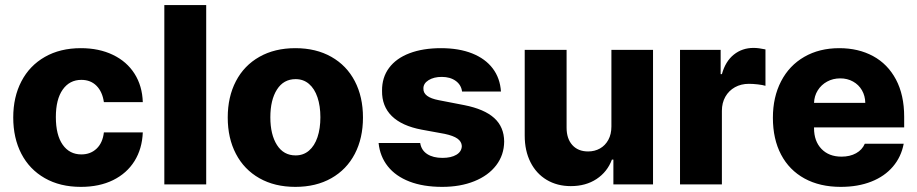

<svg xmlns="http://www.w3.org/2000/svg" viewBox="-20 -727 3617 757"><path d="M32.2 -263.7Q32.2 -344.7 64.5 -406.5Q96.7 -468.3 157 -502.7Q217.3 -537.1 298.8 -537.1Q370.6 -537.1 425.3 -510.7Q480 -484.4 510.5 -436.3Q541 -388.2 543 -324.2H389.6Q383.8 -365.2 360.6 -388.7Q337.4 -412.1 300.8 -412.1Q254.4 -412.1 227.3 -373.8Q200.2 -335.4 200.2 -265.6Q200.2 -194.8 227.1 -156.5Q253.9 -118.2 300.8 -118.2Q336.9 -118.2 360.8 -140.9Q384.8 -163.6 389.6 -205.1H543Q540.5 -140.6 510.3 -92Q480 -43.5 425.8 -16.8Q371.6 9.8 298.8 9.8Q216.8 9.8 156.5 -24.7Q96.2 -59.1 64.2 -120.8Q32.2 -182.6 32.2 -263.7Z M793 0H627.9V-707H793Z M877.9 -263.7Q877.9 -345.2 910.2 -407Q942.4 -468.8 1002.7 -502.9Q1063 -537.1 1144.5 -537.1Q1226.1 -537.1 1286.4 -502.9Q1346.7 -468.8 1378.9 -407Q1411.1 -345.2 1411.1 -263.7Q1411.1 -182.1 1378.9 -120.4Q1346.7 -58.6 1286.4 -24.4Q1226.1 9.8 1144.5 9.8Q1063 9.8 1002.7 -24.4Q942.4 -58.6 910.2 -120.4Q877.9 -182.1 877.9 -263.7ZM1243.2 -264.6Q1243.2 -309.1 1231.7 -343.3Q1220.2 -377.4 1198.2 -396.2Q1176.3 -415 1145.5 -415Q1098.1 -415 1072 -374Q1045.9 -333 1045.9 -264.6Q1045.9 -196.3 1072 -155.3Q1098.1 -114.3 1145.5 -114.3Q1176.3 -114.3 1198.2 -133.1Q1220.2 -151.9 1231.7 -186Q1243.2 -220.2 1243.2 -264.6Z M1721.7 -423.8Q1690.4 -423.8 1669.7 -410.9Q1648.9 -397.9 1649.4 -377.9Q1647.9 -343.8 1710 -332L1810.5 -312.5Q1889.6 -296.9 1928.5 -261.7Q1967.3 -226.6 1967.8 -168.9Q1967.3 -115.7 1936.3 -75.2Q1905.3 -34.7 1850.1 -12.5Q1794.9 9.8 1723.6 9.8Q1648.9 9.8 1594.5 -11.2Q1540 -32.2 1509 -71.3Q1478 -110.4 1472.7 -163.1H1636.7Q1641.1 -134.8 1664.3 -119.6Q1687.5 -104.5 1724.6 -104.5Q1758.8 -104.5 1779.5 -116.9Q1800.3 -129.4 1800.8 -151.4Q1799.8 -168.9 1783.7 -180.4Q1767.6 -191.9 1733.4 -199.2L1642.6 -215.8Q1564.5 -230.5 1524.9 -269.3Q1485.4 -308.1 1486.3 -369.1Q1485.8 -421.4 1513.9 -459.2Q1542 -497.1 1594.7 -517.1Q1647.5 -537.1 1718.8 -537.1Q1789.6 -537.1 1841.6 -516.4Q1893.6 -495.6 1922.6 -457.3Q1951.7 -418.9 1955.1 -366.2H1801.8Q1798.3 -392.6 1776.6 -408.2Q1754.9 -423.8 1721.7 -423.8Z M2390.6 -530.3H2554.7V0H2398.4V-97.7H2392.6Q2374.5 -49.3 2332 -21.2Q2289.6 6.8 2230.5 6.8Q2176.8 6.8 2135.5 -17.8Q2094.2 -42.5 2071.5 -87.6Q2048.8 -132.8 2048.8 -192.4V-530.3H2213.9V-223.6Q2213.9 -180.2 2236.6 -155Q2259.3 -129.9 2298.8 -129.9Q2324.7 -129.9 2345.5 -141.6Q2366.2 -153.3 2378.4 -175.5Q2390.6 -197.8 2390.6 -228.5Z M2661.1 -530.3H2821.3V-434.6H2826.2Q2840.3 -485.4 2873.3 -511.7Q2906.2 -538.1 2951.2 -538.1Q2970.7 -538.1 2998 -532.2V-388.7Q2986.8 -392.1 2967.8 -394.3Q2948.7 -396.5 2932.6 -396.5Q2901.9 -396.5 2877.7 -383.1Q2853.5 -369.6 2839.8 -345.5Q2826.2 -321.3 2826.2 -290V0H2661.1Z M3027.3 -262.7Q3027.3 -344.2 3059.6 -406.5Q3091.8 -468.8 3151.1 -502.9Q3210.4 -537.1 3289.1 -537.1Q3364.3 -537.1 3422.1 -505.9Q3480 -474.6 3512.5 -413.6Q3544.9 -352.5 3544.9 -266.6V-224.6H3189.5V-221.7Q3189.5 -170.4 3218.8 -139.9Q3248 -109.4 3297.9 -109.4Q3331.1 -109.4 3355.2 -122.8Q3379.4 -136.2 3389.6 -160.2H3543Q3533.2 -108.4 3500.5 -70.1Q3467.8 -31.7 3415.3 -11Q3362.8 9.8 3294.9 9.8Q3212.4 9.8 3152.1 -23.2Q3091.8 -56.2 3059.6 -117.4Q3027.3 -178.7 3027.3 -262.7ZM3391.6 -321.3Q3391.1 -349.1 3378.4 -371.1Q3365.7 -393.1 3343.3 -405.5Q3320.8 -418 3293 -418Q3264.2 -418 3241 -405.3Q3217.8 -392.6 3204.1 -370.6Q3190.4 -348.6 3189.5 -321.3Z"/></svg>

Font: WEMIX Pretendard ExtraBold
Style: Regular
Weight: 800
Designer: Base glyphs from Inter by Rasmus Andersson; Hangeul glyphs from Noto Sans CJK(Source Han Sans) by Jang Soo-young and Kan
Foundry: Kil Hyung-jin
Version: Version 1.000